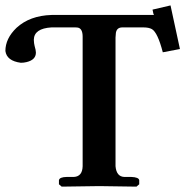

<svg xmlns="http://www.w3.org/2000/svg" viewBox="-26 -695 691 716"><path d="M107.9 -499Q107.9 -471.7 72.8 -463.4Q62.5 -460.9 51.8 -460.9Q-1 -467.8 -5.9 -504.9Q-5.9 -551.3 35.6 -591.3Q85 -636.7 166 -639.2H548.8Q545.9 -640.1 543 -658.2V-659.2L609.9 -674.8L645 -512.2L581.1 -500Q562 -573.7 540.5 -586.4Q528.8 -592.8 508.8 -592.8H430.2Q409.7 -592.8 406.2 -572.8Q405.3 -564.9 404.8 -555.2V-75.2Q408.2 -36.6 437 -35.2H462.9Q491.7 -34.2 493.2 -22.9V-7.8L482.9 1Q481.9 1 344.2 -1L204.1 1L193.8 -7.8V-22.9Q195.8 -34.7 223.1 -35.2H250Q281.2 -37.1 282.2 -75.2V-558.1Q282.2 -589.8 262.7 -592.3Q258.8 -592.8 254.9 -592.8H166Q101.1 -588.9 100.1 -546.9Q100.6 -532.7 103 -523.9Q107.9 -507.3 107.9 -499Z"/></svg>

Font: Linux Libertine O
Style: Semibold
Weight: 700
Designer: Philipp H. Poll
Foundry: Philipp H. Poll
Version: Version 5.0.0